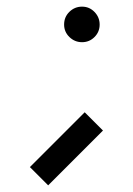

<svg xmlns="http://www.w3.org/2000/svg" viewBox="-20 -476 400 578"><path d="M290 -83 125 82 70 27 235 -138ZM227 -456Q249 -456 264.5 -440Q280 -424 280 -402Q280 -380 264.5 -364.5Q249 -349 227 -349Q205 -349 189 -364.5Q173 -380 173 -402Q173 -425 189 -440.5Q205 -456 227 -456Z"/></svg>

Font: lipipragatuchhi
Style: Regular
Weight: 400
Designer: Abhinash Majhi
Version: Version 1.000